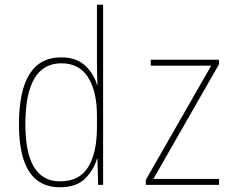

<svg xmlns="http://www.w3.org/2000/svg" viewBox="-20 -780 1040 810"><path d="M904 0V-25H627L904 -509V-528H616V-503H871L595 -21V0ZM87 -255Q87 -513 239 -513Q314 -513 351.5 -454Q389 -395 389 -291V-242Q389 -137 352.5 -76Q316 -15 233 -15Q87 -15 87 -255ZM389 -110H391L394 0H415V-760H389V-520Q389 -496 389.5 -472Q390 -448 391 -422H389Q377 -467 340 -502.5Q303 -538 238 -538Q60 -538 60 -255Q60 10 232 10Q303 10 339.5 -27Q376 -64 389 -110Z"/></svg>

Font: Noto Sans Mono UI Condensed Thin
Style: Regular
Weight: 250
Width: 3
Designer: Monotype Design team
Foundry: Monotype Imaging Inc.
Version: 1.000